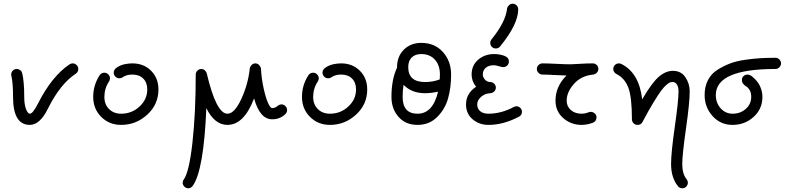

<svg xmlns="http://www.w3.org/2000/svg" viewBox="-20 -670 4250 1030"><path d="M370 -330Q382 -330 391 -321Q400 -312 400 -300Q400 -284 387 -275Q303 -220 237 -87Q194 0 140 0Q50 0 50 -150Q50 -226 41 -263Q40 -265 40 -270Q40 -282 48.5 -291Q57 -300 70 -300Q80 -300 88.5 -293.5Q97 -287 99 -277Q110 -234 110 -150Q110 -110 119.5 -85Q129 -60 140 -60Q156 -60 183 -113Q257 -260 353 -325Q361 -330 370 -330Z M540 -280Q552 -280 561 -271Q570 -262 570 -250Q570 -241 565 -233Q540 -196 540 -150Q540 -110 565 -85Q590 -60 630 -60Q687 -60 728.5 -98.5Q770 -137 770 -190Q770 -227 748.5 -248.5Q727 -270 690 -270Q658 -270 637 -255Q631 -250 620 -250Q608 -250 599 -259Q590 -268 590 -280Q590 -298 610 -310Q630 -322 651 -326Q672 -330 690 -330Q751 -330 790.5 -290.5Q830 -251 830 -190Q830 -110 770 -55Q710 0 630 0Q566 0 523 -43Q480 -86 480 -150Q480 -214 515 -267Q524 -280 540 -280Z M990 340Q978 340 969 331Q960 322 960 310Q960 300 966 293Q995 252 1012.5 94Q1030 -64 1030 -270Q1030 -282 1039 -291Q1048 -300 1060 -300Q1071 -300 1079 -292.5Q1087 -285 1089 -277Q1140 -60 1200 -60Q1238 -60 1274.5 -139Q1311 -218 1320 -303Q1322 -314 1330.5 -322Q1339 -330 1350 -330Q1362 -330 1370.5 -320.5Q1379 -311 1380 -301Q1383 -248 1394 -197.5Q1405 -147 1417.5 -118.5Q1430 -90 1440 -90Q1455 -90 1467 -100Q1479 -110 1490 -110Q1502 -110 1511 -101Q1520 -92 1520 -80Q1520 -67 1512 -59Q1483 -30 1440 -30Q1374 -30 1343 -142Q1289 0 1200 0Q1131 0 1087 -90Q1073 245 1014 327Q1004 340 990 340Z M1660 -280Q1672 -280 1681 -271Q1690 -262 1690 -250Q1690 -241 1685 -233Q1660 -196 1660 -150Q1660 -110 1685 -85Q1710 -60 1750 -60Q1807 -60 1848.5 -98.5Q1890 -137 1890 -190Q1890 -227 1868.5 -248.5Q1847 -270 1810 -270Q1778 -270 1757 -255Q1751 -250 1740 -250Q1728 -250 1719 -259Q1710 -268 1710 -280Q1710 -298 1730 -310Q1750 -322 1771 -326Q1792 -330 1810 -330Q1871 -330 1910.5 -290.5Q1950 -251 1950 -190Q1950 -110 1890 -55Q1830 0 1750 0Q1686 0 1643 -43Q1600 -86 1600 -150Q1600 -214 1635 -267Q1644 -280 1660 -280Z M2400 -270Q2400 -201 2384 -143Q2368 -85 2325.5 -42.5Q2283 0 2220 0Q2156 0 2118 -43Q2080 -86 2080 -150Q2080 -244 2110 -307V-310Q2110 -367 2146.5 -403.5Q2183 -440 2240 -440Q2312 -440 2356 -391Q2400 -342 2400 -270ZM2170 -310Q2170 -230 2260 -230Q2303 -230 2339 -244Q2340 -253 2340 -270Q2340 -320 2313 -350Q2286 -380 2240 -380Q2207 -380 2188.5 -361.5Q2170 -343 2170 -310ZM2260 -170Q2188 -170 2145 -215Q2140 -185 2140 -150Q2140 -60 2220 -60Q2302 -60 2330 -178Q2292 -170 2260 -170Z M2750 -100Q2762 -100 2771 -91.5Q2780 -83 2780 -70Q2780 -52 2764 -44Q2681 0 2600 0Q2551 0 2515.5 -30Q2480 -60 2480 -110Q2480 -168 2534 -205Q2510 -234 2510 -270Q2510 -320 2545.5 -350Q2581 -380 2630 -380Q2659 -380 2684.5 -371Q2710 -362 2710 -340Q2710 -327 2701 -318.5Q2692 -310 2680 -310Q2672 -310 2655.5 -315Q2639 -320 2630 -320Q2602 -320 2586 -306.5Q2570 -293 2570 -270Q2570 -256 2581.5 -243Q2593 -230 2610 -230Q2621 -230 2630.5 -221.5Q2640 -213 2640 -200Q2640 -188 2631.5 -179.5Q2623 -171 2611 -170Q2582 -169 2561 -150.5Q2540 -132 2540 -110Q2540 -87 2556 -73.5Q2572 -60 2600 -60Q2669 -60 2736 -96Q2744 -100 2750 -100ZM2730 -650Q2743 -650 2751.5 -641Q2760 -632 2760 -620Q2760 -540 2663 -421Q2654 -410 2640 -410Q2627 -410 2618.5 -419Q2610 -428 2610 -440Q2610 -450 2617 -459Q2693 -553 2700 -623Q2702 -634 2710.5 -642Q2719 -650 2730 -650Z M3149 -70Q3160 -70 3170 -62Q3180 -54 3180 -41Q3180 -22 3164 -13Q3132 0 3100 0Q3043 0 3001.5 -36.5Q2960 -73 2960 -130Q2960 -206 3019 -265Q2999 -265 2956 -267.5Q2913 -270 2890 -270Q2878 -270 2869 -279Q2860 -288 2860 -300Q2860 -312 2869 -321Q2878 -330 2890 -330Q2916 -330 2966 -327.5Q3016 -325 3040 -325Q3050 -325 3089 -327.5Q3128 -330 3160 -330Q3172 -330 3181 -321.5Q3190 -313 3190 -300Q3190 -289 3182 -280.5Q3174 -272 3163 -270Q3098 -264 3059 -220Q3020 -176 3020 -130Q3020 -99 3042.5 -79.5Q3065 -60 3100 -60Q3118 -60 3130 -65Q3142 -70 3149 -70Z M3670 310Q3670 322 3661.5 331Q3653 340 3640 340Q3626 340 3617 329Q3580 283 3580 210Q3580 150 3600 10Q3620 -130 3620 -180Q3620 -204 3611 -217Q3602 -230 3590 -230Q3582 -230 3576 -228.5Q3570 -227 3556 -215.5Q3542 -204 3526.5 -183Q3511 -162 3485 -119.5Q3459 -77 3427 -16Q3419 0 3400 0Q3387 0 3378.5 -9Q3370 -18 3370 -30Q3370 -150 3350.5 -200.5Q3331 -251 3287 -273Q3270 -282 3270 -300Q3270 -313 3279 -321.5Q3288 -330 3300 -330Q3307 -330 3313 -327Q3409 -279 3425 -137Q3477 -226 3514 -258Q3551 -290 3590 -290Q3634 -290 3657 -255.5Q3680 -221 3680 -180Q3680 -120 3660 20Q3640 160 3640 210Q3640 262 3663 291Q3670 300 3670 310Z M3990 -270Q3997 -270 4005 -266Q4008 -265 4013.5 -261Q4019 -257 4029.5 -246.5Q4040 -236 4048.5 -223.5Q4057 -211 4063.5 -191.5Q4070 -172 4070 -150Q4070 -85 4022.5 -42.5Q3975 0 3910 0Q3845 0 3802.5 -47.5Q3760 -95 3760 -160Q3760 -205 3777.5 -239.5Q3795 -274 3828 -295Q3861 -316 3896.5 -329.5Q3932 -343 3979.5 -349.5Q4027 -356 4062 -358Q4097 -360 4140 -360Q4152 -360 4161 -351Q4170 -342 4170 -330Q4170 -318 4161 -309Q4152 -300 4140 -300Q3820 -300 3820 -160Q3820 -118 3846 -89Q3872 -60 3910 -60Q3952 -60 3981 -86Q4010 -112 4010 -150Q4010 -172 4002 -186Q3994 -200 3985 -205Q3976 -210 3968 -219Q3960 -228 3960 -241Q3960 -254 3969 -262Q3978 -270 3990 -270Z"/></svg>

Font: Pecita
Style: Book
Weight: 400
Width: 7
Version: Version 4.3